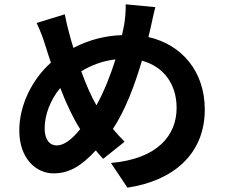

<svg xmlns="http://www.w3.org/2000/svg" viewBox="-20 -814 1040 886"><path d="M242 -143C206 -143 186 -174 186 -222C186 -283 212 -353 258 -408C287 -333 319 -266 350 -218C314 -173 277 -143 242 -143ZM513 -540C490 -467 460 -391 425 -328C402 -367 377 -424 355 -485C401 -513 453 -533 513 -540ZM674 -681C680 -706 689 -754 697 -781L560 -794C561 -771 558 -729 553 -700C550 -685 547 -669 543 -652C467 -649 394 -632 319 -593C312 -614 306 -635 301 -654C293 -683 285 -716 279 -748L149 -708C166 -672 178 -641 189 -605C197 -578 206 -551 215 -525C126 -446 69 -326 69 -212C69 -84 145 -14 227 -14C300 -14 355 -48 422 -120C432 -107 444 -94 456 -81L555 -160C537 -178 519 -198 501 -219C558 -305 601 -419 635 -534C735 -507 795 -426 795 -316C795 -192 710 -81 492 -62L568 52C775 21 925 -99 925 -309C925 -483 820 -608 665 -643Z"/></svg>

Font: Source Han Sans Old Style Bold
Style: Regular
Weight: 700
Designer: Ryoko NISHIZUKA (kana & ideographs); Paul D. Hunt (Latin, Greek & Cyrillic); Wenlong ZHANG (bopomofo); Sandoll Communica
Foundry: Adobe Systems Incorporated
Version: Version 1.004;PS 1.004;hotconv 1.0.81;makeotf.lib2.5.63406